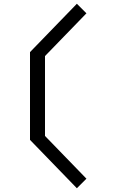

<svg xmlns="http://www.w3.org/2000/svg" viewBox="-20 -836 640 1024"><path d="M390 -816 140 -558V-90L390 168L441 117L220 -111V-537L441 -765Z"/></svg>

Font: Kode
Style: Regular
Weight: 400
Monospace: yes
Designer: Isa Ozler
Foundry: Kadena LLC
Version: Version 1.000;gftools[0.9.28]